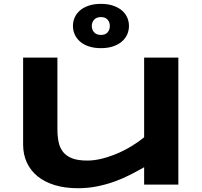

<svg xmlns="http://www.w3.org/2000/svg" viewBox="-20 -975 1067 1014"><path d="M283.2 -670.9V-293Q283.2 -255.4 289.6 -224.9Q295.9 -194.3 313 -172.6Q330.1 -150.9 360.8 -138.9Q391.6 -127 440.9 -127Q478 -127 518.8 -137.2Q559.6 -147.5 599.6 -164.6Q639.6 -181.6 676 -203.9Q712.4 -226.1 741.2 -250V-670.9H921.9V0H741.2V-91.8Q707 -72.3 668.5 -52.5Q629.9 -32.7 586.4 -16.8Q543 -1 494.1 9Q445.3 19 391.1 19Q323.2 19 269.5 2.7Q215.8 -13.7 178.7 -43.7Q141.6 -73.7 121.8 -116.5Q102.1 -159.2 102.1 -211.9V-670.9ZM365.2 -837.9Q365.2 -861.8 374.8 -883.1Q384.3 -904.3 402.8 -920.2Q421.4 -936 449 -945.3Q476.6 -954.6 513.2 -954.6Q549.3 -954.6 576.9 -945.3Q604.5 -936 623.3 -920.2Q642.1 -904.3 651.6 -883.1Q661.1 -861.8 661.1 -837.9Q661.1 -814 651.6 -792.7Q642.1 -771.5 623.3 -755.4Q604.5 -739.3 576.9 -730Q549.3 -720.7 513.2 -720.7Q476.6 -720.7 449 -730Q421.4 -739.3 402.8 -755.4Q384.3 -771.5 374.8 -792.7Q365.2 -814 365.2 -837.9ZM464.8 -837.9Q464.8 -817.9 477.3 -804.2Q489.7 -790.5 513.2 -790.5Q536.6 -790.5 548.3 -804.2Q560.1 -817.9 560.1 -837.9Q560.1 -857.4 548.3 -871.1Q536.6 -884.8 513.2 -884.8Q489.7 -884.8 477.3 -871.1Q464.8 -857.4 464.8 -837.9Z"/></svg>

Font: REH Gaming
Style: Gaming
Weight: 700
Designer: Astigmatic (AOETI)
Foundry: Astigmatic (AOETI)
Version: Version 1.001 2011